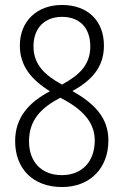

<svg xmlns="http://www.w3.org/2000/svg" viewBox="-20 -744 499 774"><path d="M230 -724C128 -724 60 -658 60 -560C60 -477 108 -422 181 -376C98 -332 41 -272 41 -175C41 -64 113 10 230 10C344 10 417 -67 417 -178C417 -273 356 -329 272 -377C348 -419 399 -472 399 -560C399 -660 334 -724 230 -724ZM230 -676C301 -676 344 -632 344 -557C344 -483 301 -442 230 -403C158 -442 115 -486 115 -557C115 -631 160 -676 230 -676ZM97 -174C97 -260 145 -309 223 -350L242 -340C324 -294 362 -242 362 -178C362 -95 313 -38 229 -38C147 -38 97 -92 97 -174Z"/></svg>

Font: Noto Sans Myanmar Condensed Light
Style: Regular
Weight: 300
Width: 3
Designer: Monotype Design Team
Foundry: Monotype Imaging Inc.
Version: Version 2.107